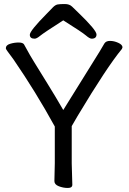

<svg xmlns="http://www.w3.org/2000/svg" viewBox="-20 -918 640 953"><path d="M339 -1Q339 15 316.5 15Q294 15 272 6.5Q250 -2 250 -19L252 -108V-290Q157 -463 47 -623Q26 -652 17.5 -663Q9 -674 9 -679Q9 -694 30 -700.5Q51 -707 72 -707Q93 -707 99 -698Q107 -685 116 -667.5Q125 -650 149.5 -610Q174 -570 216.5 -501.5Q259 -433 294 -372Q378 -508 431.5 -593Q485 -678 498 -702Q506 -715 526 -715Q546 -715 567 -705.5Q588 -696 588 -683Q588 -681 585 -675Q510 -584 365 -342Q344 -307 336 -292V-107ZM152 -726Q128 -726 128 -745.5Q128 -765 211 -849Q231 -870 243 -882Q255 -894 266.5 -896Q278 -898 301.5 -898Q325 -898 338 -885Q351 -872 371 -853Q459 -768 459 -747Q459 -726 435 -726Q425 -726 406.5 -742Q388 -758 294 -817Q197 -755 179.5 -740.5Q162 -726 152 -726Z"/></svg>

Font: LXGW WenKai TC
Style: Bold
Weight: 700
Designer: LXGW / Fontworks Inc.
Foundry: LXGW / Fontworks Inc.
Version: Version 1.330;April 28, 2024